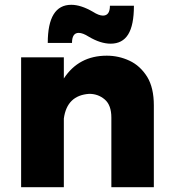

<svg xmlns="http://www.w3.org/2000/svg" viewBox="-20 -780 714 800"><path d="M621 0H444V-290Q444 -342 416.5 -365.5Q389 -389 352 -389Q259 -383 246 -286V0H68V-541H246V-453Q308 -548 425 -548Q474.5 -548 519.2 -527.2Q564 -506.5 593.5 -459.5Q621 -414 621 -341ZM441 -598Q399 -598 350 -627Q325 -643 308 -643Q280 -643 280 -601H179Q179 -760 277 -760Q317 -760 367 -731Q392 -715 409 -715Q438 -715 438 -756H538Q538 -675 514 -636.5Q490 -598 441 -598Z"/></svg>

Font: Argentum Novus
Style: Bold
Weight: 700
Designer: Julieta Ulanovsky (font) & Cristiano Sobral (main changes)
Foundry: Julieta Ulanovsky (font) & Cristiano Sobral (main changes)
Version: Version 3.00;November 27, 2020;FontCreator 13.0.0.2655 64-bi